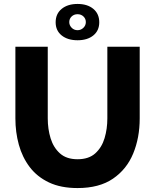

<svg xmlns="http://www.w3.org/2000/svg" viewBox="-20 -947 787 973"><path d="M373 6Q288 6 228 -22.5Q168 -51 130.5 -100.5Q93 -150 75.5 -213.5Q58 -277 58 -347V-710H222V-347Q222 -293 236.5 -246Q251 -199 284 -169.5Q317 -140 373 -140Q430 -140 463 -170Q496 -200 510 -247Q524 -294 524 -347V-710H688V-347Q688 -249 655 -169Q622 -89 552.5 -41.5Q483 6 373 6ZM262 -834Q262 -877 292.5 -902Q323 -927 373 -927Q423 -927 453 -902Q483 -877 483 -834Q483 -792 453 -767.5Q423 -743 373 -743Q323 -743 292.5 -767.5Q262 -792 262 -834ZM373 -875Q355 -875 343 -863.5Q331 -852 331 -835Q331 -819 343 -806.5Q355 -794 373 -794Q390 -794 402.5 -806Q415 -818 415 -835Q415 -852 403 -863.5Q391 -875 373 -875Z"/></svg>

Font: Raleway ExtraBold
Style: Regular
Weight: 800
Designer: Matt McInerney, Pablo Impallari, Rodrigo Fuenzalida
Foundry: Matt McInerney, Pablo Impallari, Rodrigo Fuenzalida
Version: Version 4.026